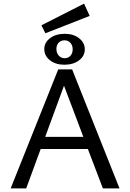

<svg xmlns="http://www.w3.org/2000/svg" viewBox="-20 -1042 720 1062"><path d="M231 -858 209 -902 445 -1022 476 -954ZM338 -855Q386 -855 417.5 -830.5Q449 -806 449 -769Q449 -732 417 -708Q385 -684 336 -684Q288 -684 256.5 -708.5Q225 -733 225 -771Q225 -807 257 -831Q289 -855 338 -855ZM337 -819Q317 -819 304.5 -806Q292 -793 292 -771Q292 -749 305 -734.5Q318 -720 338 -720Q357 -720 369.5 -733.5Q382 -747 382 -769Q382 -791 369.5 -805Q357 -819 337 -819ZM466 -218H205L125 0H39L302 -658H379L641 0H549ZM441 -285 334 -568 230 -285Z"/></svg>

Font: Ysabeau Infant Medium
Style: Regular
Weight: 500
Designer: Christian Thalmann (Catharsis Fonts)
Version: Version 0.003